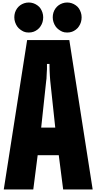

<svg xmlns="http://www.w3.org/2000/svg" viewBox="-20 -1509 768 1529"><path d="M10 0 196 -1190H532L718 0H483L448 -273H280L245 0ZM308 -493H420L380 -866Q378 -889 377 -907.5Q376 -926 375 -947.5Q374 -969 374 -1000H354V-971Q354 -964 354 -957Q353 -949 353 -942Q353 -932 352 -921.5Q351 -911 351 -901Q351 -881 348 -866ZM94 -1371Q94 -1411 116 -1442Q137 -1471 172 -1483Q190 -1489 209 -1489Q246 -1489 277 -1467Q293 -1456 302.5 -1441.5Q312 -1427 318 -1409Q324 -1391 324 -1371Q324 -1331 303 -1300Q294 -1285 278 -1273Q262 -1261 247 -1256Q230 -1250 209 -1250Q185 -1250 169.5 -1257Q154 -1264 141 -1274Q113 -1294 100 -1333Q94 -1351 94 -1371ZM400 -1371Q400 -1411 422 -1442Q443 -1471 478 -1483Q496 -1489 515 -1489Q552 -1489 583 -1467Q599 -1456 608.5 -1441.5Q618 -1427 624 -1409Q630 -1391 630 -1371Q630 -1331 609 -1300Q600 -1285 584 -1273Q568 -1261 553 -1256Q536 -1250 515 -1250Q491 -1250 475.5 -1257Q460 -1264 447 -1274Q419 -1294 406 -1333Q400 -1351 400 -1371Z"/></svg>

Font: Boldonse
Style: Regular
Weight: 400
Designer: Universitype Foundry
Foundry: Universitype Foundry
Version: Version 1.000; ttfautohint (v1.8.4.7-5d5b)